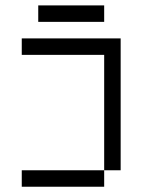

<svg xmlns="http://www.w3.org/2000/svg" viewBox="-20 -708 540 728"><path d="M375 -625V-687.5H125V-625ZM375 -62.5H62.5V0H375ZM375 -62.5H437.5Q437.5 -62.5 437.5 -562.5H62.5V-500H375Z"/></svg>

Font: UnifontExMono
Style: Regular
Weight: 500
Version: Version 15.0.06